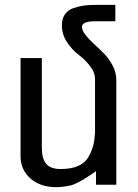

<svg xmlns="http://www.w3.org/2000/svg" viewBox="-20 -764 571 794"><path d="M373 -436Q373 -465 351.5 -492Q330 -519 304.5 -538Q279 -557 257.5 -589Q236 -621 236 -659Q236 -686 248 -704Q260 -722 282.5 -730Q305 -738 327 -741Q349 -744 380 -744H457V-676H373Q319 -676 319 -653Q319 -638 333.5 -619.5Q348 -601 369 -582Q390 -563 411 -541.5Q432 -520 446.5 -491.5Q461 -463 461 -433V0H377V-56Q370 -51 349.5 -37.5Q329 -24 323 -20.5Q317 -17 300.5 -8.5Q284 0 273.5 2.5Q263 5 246.5 7.5Q230 10 212 10Q147 10 106.5 -25.5Q66 -61 65 -115V-524H153V-153Q153 -108 171 -86.5Q189 -65 231 -65Q275 -65 304 -78Q333 -91 346.5 -116Q360 -141 365.5 -162Q371 -183 373 -214Z"/></svg>

Font: ColatingCofangSans
Style: Regular
Weight: 400
Foundry: GNU
Version: Version 412.227;June 27, 2022;FontCreator 11.0.0.2412 32-bit